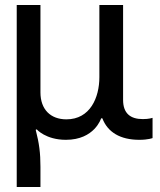

<svg xmlns="http://www.w3.org/2000/svg" viewBox="-20 -550 642 769"><path d="M142 199V118C142 63 137 24 123 -30L127 -32C127 -32 163 10 244 10C359 10 385 -76 385 -76H390C411 -21 461 10 538 10C574 10 591 3 591 3V-78C591 -78 577 -73 552 -73C502 -73 473 -96 473 -150V-530H378V-241C378 -159 341 -72 246 -72C183 -72 142 -111 142 -180V-530H47V199Z"/></svg>

Font: Be Vietnam Pro
Style: Regular
Weight: 400
Designer: Lam Bao, Tony Le, Vietanh Nguyen
Foundry: Yellow Type Foundry
Version: Version 1.002